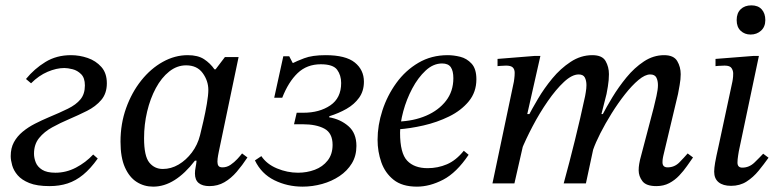

<svg xmlns="http://www.w3.org/2000/svg" viewBox="-20 -685 2914 717"><path d="M165 10Q118 10 89.5 -1.5Q61 -13 46 -30.5Q31 -48 25.5 -67.5Q20 -87 20 -102Q20 -132 32 -154Q44 -176 64.5 -193Q85 -210 110.5 -223Q136 -236 162 -247Q203 -264 233.5 -279Q264 -294 280.5 -314Q297 -334 297 -366Q297 -394 283 -408Q269 -422 251 -426.5Q233 -431 220 -431Q191 -431 158 -417Q125 -403 96 -374L77 -390Q108 -428 149.5 -453.5Q191 -479 245 -479Q277 -479 307.5 -468.5Q338 -458 358.5 -435Q379 -412 379 -374Q379 -336 358 -311.5Q337 -287 305 -271Q273 -255 238 -240Q205 -226 175 -209.5Q145 -193 126 -169.5Q107 -146 107 -111Q107 -95 113.5 -78.5Q120 -62 137.5 -51Q155 -40 187 -40Q227 -40 263.5 -59Q300 -78 328 -108L345 -93Q318 -55 290.5 -32.5Q263 -10 232.5 0Q202 10 165 10Z M552 12Q518 12 490.5 -5.5Q463 -23 446.5 -60Q430 -97 430 -156Q430 -223 451 -281.5Q472 -340 507.5 -384.5Q543 -429 588 -454Q633 -479 681 -479Q719 -479 742 -464Q765 -449 781 -426H785L820 -472H871L797 -118Q797 -118 794.5 -105Q792 -92 792 -81Q792 -71 796 -65.5Q800 -60 811 -60Q827 -60 841 -69.5Q855 -79 866.5 -91.5Q878 -104 884 -112L904 -97Q885 -68 864 -43.5Q843 -19 818 -4.5Q793 10 762 10Q736 10 722 -1.5Q708 -13 708 -37Q708 -48 710.5 -60.5Q713 -73 714 -85H708Q671 -37 632 -12.5Q593 12 552 12ZM588 -54Q619 -54 647 -70.5Q675 -87 696.5 -115.5Q718 -144 727 -180Q732 -200 739.5 -232.5Q747 -265 752.5 -297.5Q758 -330 758 -349Q758 -383 737 -412Q716 -441 675 -441Q641 -441 612 -418Q583 -395 562 -356Q541 -317 529.5 -268.5Q518 -220 518 -169Q518 -102 537.5 -78Q557 -54 588 -54Z M1110 12Q1053 12 1004.5 -12Q956 -36 932 -86L956 -102Q976 -72 1014.5 -56Q1053 -40 1093 -40Q1126 -40 1155.5 -51Q1185 -62 1203.5 -85.5Q1222 -109 1222 -144Q1222 -188 1191.5 -204.5Q1161 -221 1110 -221H1078L1088 -264H1113Q1173 -264 1213.5 -291.5Q1254 -319 1254 -375Q1254 -404 1239 -424.5Q1224 -445 1178 -445Q1126 -445 1091.5 -412Q1057 -379 1034 -320H1004L1038 -475H1060L1073 -450H1075Q1086 -456 1116 -467.5Q1146 -479 1196 -479Q1271 -479 1305 -451.5Q1339 -424 1339 -380Q1339 -345 1321 -320Q1303 -295 1274 -278.5Q1245 -262 1210 -251L1209 -247Q1251 -240 1281 -214Q1311 -188 1311 -140Q1311 -103 1294 -75Q1277 -47 1248 -27.5Q1219 -8 1183 2Q1147 12 1110 12Z M1537 12Q1482 12 1450 -13.5Q1418 -39 1404 -79Q1390 -119 1390 -163Q1390 -217 1408 -272.5Q1426 -328 1460 -375Q1494 -422 1542.5 -450.5Q1591 -479 1652 -479Q1674 -479 1698.5 -473Q1723 -467 1741 -447.5Q1759 -428 1759 -389Q1759 -341 1730.5 -306.5Q1702 -272 1657 -250Q1612 -228 1561.5 -216.5Q1511 -205 1467 -202V-231Q1525 -233 1571.5 -253Q1618 -273 1645.5 -308.5Q1673 -344 1673 -393Q1673 -420 1663.5 -434Q1654 -448 1631 -448Q1598 -448 1569.5 -421.5Q1541 -395 1519.5 -354.5Q1498 -314 1486 -269.5Q1474 -225 1474 -189Q1474 -113 1500.5 -85Q1527 -57 1577 -57Q1615 -57 1649 -71.5Q1683 -86 1712 -122L1730 -107Q1685 -40 1635 -14Q1585 12 1537 12Z M2431 10Q2393 10 2379 -8.5Q2365 -27 2365 -49Q2365 -61 2367 -72.5Q2369 -84 2370 -88L2421 -282Q2426 -302 2431.5 -326.5Q2437 -351 2437 -367Q2437 -384 2431 -395.5Q2425 -407 2408 -407Q2389 -407 2364.5 -386.5Q2340 -366 2314 -333Q2288 -300 2264 -261.5Q2240 -223 2222 -187.5Q2204 -152 2195 -126L2229 -255Q2244 -284 2267 -322Q2290 -360 2319.5 -396Q2349 -432 2384.5 -455.5Q2420 -479 2460 -479Q2496 -479 2509 -457Q2522 -435 2522 -408Q2522 -389 2518 -367Q2514 -345 2512 -334L2457 -103Q2457 -103 2455.5 -95.5Q2454 -88 2454 -79Q2454 -60 2473 -60Q2499 -60 2517.5 -79Q2536 -98 2548 -112L2568 -97Q2558 -83 2545.5 -65Q2533 -47 2516.5 -29.5Q2500 -12 2479 -1Q2458 10 2431 10ZM1901 0H1819L1899 -380Q1899 -380 1900.5 -391Q1902 -402 1902 -413Q1902 -426 1895 -433Q1888 -440 1870 -440Q1860 -440 1849 -439Q1838 -438 1838 -438V-465L1975 -476H1998L1949 -259H1960ZM2168 0H2085Q2096 -40 2106.5 -80.5Q2117 -121 2127 -161.5Q2137 -202 2146.5 -243Q2156 -284 2165 -326Q2165 -326 2167.5 -340.5Q2170 -355 2170 -367Q2170 -384 2164 -395.5Q2158 -407 2141 -407Q2116 -407 2086 -379Q2056 -351 2025.5 -307Q1995 -263 1969 -213.5Q1943 -164 1926 -122L1951 -248Q1966 -277 1989 -316Q2012 -355 2042.5 -392Q2073 -429 2111 -454Q2149 -479 2192 -479Q2229 -479 2241.5 -457Q2254 -435 2254 -408Q2254 -386 2250 -362Q2246 -338 2245 -334L2226 -259H2240L2195 -126Z M2710 9Q2680 9 2663.5 -4.5Q2647 -18 2647 -44Q2647 -57 2650.5 -77.5Q2654 -98 2664 -142L2715 -380Q2715 -380 2716.5 -389Q2718 -398 2718 -411Q2718 -421 2712 -430.5Q2706 -440 2686 -440Q2673 -440 2662.5 -439Q2652 -438 2652 -438V-465L2792 -476H2814L2739 -120Q2739 -120 2736.5 -104.5Q2734 -89 2734 -78Q2734 -59 2752 -59Q2778 -59 2798 -78.5Q2818 -98 2830 -111L2850 -96Q2833 -72 2813 -47.5Q2793 -23 2768 -7Q2743 9 2710 9ZM2783 -556Q2761 -556 2746 -570Q2731 -584 2731 -610Q2731 -636 2746 -650.5Q2761 -665 2786 -665Q2811 -665 2824.5 -650Q2838 -635 2838 -610Q2838 -585 2822 -570.5Q2806 -556 2783 -556Z"/></svg>

Font: STIX Two Text
Style: Italic
Weight: 400
Italic angle: -12°
Designer: Ross Mills, John Hudson & Paul Hanslow, Tiro Typeworks Ltd; with prior portions MicroPress Inc. and Coen Hoffman, Elsevi
Foundry: Tiro Typeworks Ltd
Version: Version 2.13 b171